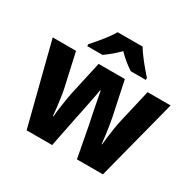

<svg xmlns="http://www.w3.org/2000/svg" viewBox="-164 -946 1145 1127"><g transform="rotate(30 408.5 -383.0)"><path d="M449 -217Q445 -234 439.5 -261.5Q434 -289 428 -319.5Q422 -350 417 -377Q412 -404 409 -419H405Q403 -403 397.5 -375.5Q392 -348 386 -317.5Q380 -287 374.5 -259.5Q369 -232 365 -215L322 0H149L9 -549H167L215 -334Q221 -308 226 -274.5Q231 -241 235 -207.5Q239 -174 241 -150H245Q246 -173 250.5 -205.5Q255 -238 260 -269.5Q265 -301 269 -319L320 -549H498L547 -317Q551 -296 556 -265Q561 -234 565 -202.5Q569 -171 571 -150H574Q576 -172 580 -204.5Q584 -237 589.5 -270.5Q595 -304 601 -329L652 -549H808L666 0H490ZM493 -766Q513 -732 546 -691Q579 -650 607 -619V-606H505Q482 -621 457 -641Q432 -661 408 -686Q383 -661 359 -641Q335 -621 313 -606H210V-619Q227 -638 249 -664Q271 -690 291.5 -717.5Q312 -745 324 -766Z"/></g></svg>

Font: Noto Sans Tamil SemiCondensed ExtraBold
Style: Regular
Weight: 800
Width: 4
Designer: Jelle Bosma - Monotype Design Team
Foundry: Monotype Imaging Inc.
Version: Version 2.004; ttfautohint (v1.8.4.7-5d5b)